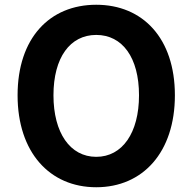

<svg xmlns="http://www.w3.org/2000/svg" viewBox="-20 -774 810 808"><path d="M385 14C581 14 716 -133 716 -373C716 -613 581 -754 385 -754C189 -754 54 -614 54 -373C54 -133 189 14 385 14ZM385 -114C275 -114 205 -215 205 -373C205 -532 275 -627 385 -627C495 -627 565 -532 565 -373C565 -215 495 -114 385 -114Z"/></svg>

Font: Source Han Sans SC Bold
Style: Regular
Weight: 700
Designer: Ryoko NISHIZUKA (kana & ideographs); Paul D. Hunt (Latin, Greek & Cyrillic); Wenlong ZHANG (bopomofo); Sandoll Communica
Foundry: Adobe Systems Incorporated
Version: Version 1.001;PS 1.001;hotconv 1.0.78;makeotf.lib2.5.61930